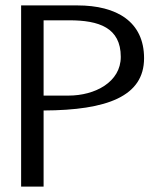

<svg xmlns="http://www.w3.org/2000/svg" viewBox="-20 -689 590 709"><path d="M58 0H141V-281C375 -282 512 -333 512 -474C512 -609 411 -669 266 -669H58ZM141 -336V-614H236C345 -614 426 -587 426 -479C426 -386 331 -336 233 -336Z"/></svg>

Font: KpMath
Style: Sans
Weight: 400
Version: Version 0.64